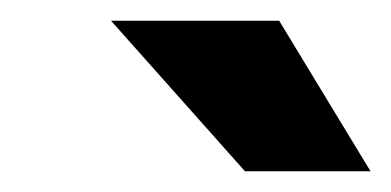

<svg xmlns="http://www.w3.org/2000/svg" viewBox="-20 -783 377 185"><path d="M337 -618H216L87 -763H249Z"/></svg>

Font: Open Sauce One Black Italic
Style: Regular
Weight: 900
Italic angle: -10°
Designer: Alfredo Marco Pradil
Foundry: Creative Sauce Fz LLC
Version: Version 1.477